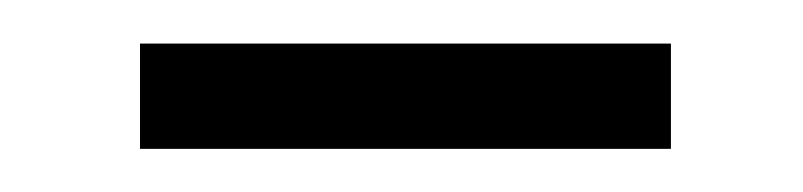

<svg xmlns="http://www.w3.org/2000/svg" viewBox="-20 -321 372 89"><path d="M44.9 -252V-300.8H291V-252Z"/></svg>

Font: Bpmf Zihi Sans Light
Style: Light
Weight: 300
Foundry: But Ko
Version: Version 1.320